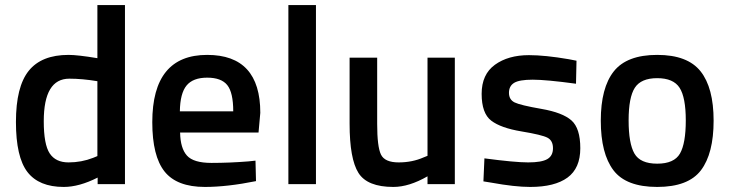

<svg xmlns="http://www.w3.org/2000/svg" viewBox="-20 -728 2883 759"><path d="M474 -708V0H366V-26Q293 11 232 11Q134 11 88.5 -48Q43 -107 43 -246Q43 -385 93.5 -448Q144 -511 251 -511Q287 -511 365 -498V-708ZM348 -104 365 -111V-407Q305 -417 254 -417Q153 -417 153 -249Q153 -157 176.5 -121.5Q200 -86 251 -86Q302 -86 348 -104Z M962 -90 990 -93 992 -12Q878 11 790 11Q679 11 630.5 -50Q582 -111 582 -245Q582 -511 799 -511Q1009 -511 1009 -282L1002 -204H692Q693 -142 719 -113Q745 -84 816 -84Q887 -84 962 -90ZM902 -288Q902 -362 878.5 -391.5Q855 -421 799 -421Q743 -421 717.5 -390Q692 -359 691 -288Z M1120 0V-708H1229V0Z M1670 -500H1778V0H1670V-31Q1597 11 1535 11Q1432 11 1397 -44.5Q1362 -100 1362 -239V-500H1471V-238Q1471 -148 1486 -117Q1501 -86 1556 -86Q1610 -86 1655 -106L1670 -112Z M2257 -397Q2139 -413 2086 -413Q2033 -413 2012.5 -400.5Q1992 -388 1992 -361Q1992 -334 2014.5 -323Q2037 -312 2120.5 -297.5Q2204 -283 2239 -252Q2274 -221 2274 -142Q2274 -63 2223.5 -26Q2173 11 2076 11Q2015 11 1922 -6L1891 -11L1895 -102Q2015 -86 2068 -86Q2121 -86 2143.5 -99Q2166 -112 2166 -142Q2166 -172 2144.5 -183.5Q2123 -195 2041.5 -208.5Q1960 -222 1922 -251Q1884 -280 1884 -357Q1884 -434 1936.5 -472Q1989 -510 2071 -510Q2135 -510 2228 -494L2259 -488Z M2406.5 -446Q2458 -511 2578 -511Q2698 -511 2749.5 -446Q2801 -381 2801 -251Q2801 -121 2751 -55Q2701 11 2578 11Q2455 11 2405 -55Q2355 -121 2355 -251Q2355 -381 2406.5 -446ZM2488 -121Q2511 -81 2578 -81Q2645 -81 2668 -121Q2691 -161 2691 -252Q2691 -343 2666.5 -381Q2642 -419 2578 -419Q2514 -419 2489.5 -381Q2465 -343 2465 -252Q2465 -161 2488 -121Z"/></svg>

Font: TitilliumWeb-SemiBold
Style: SemiBold
Weight: 600
Version: Version 1.001;PS 57.000;hotconv 1.0.70;makeotf.lib2.5.55311